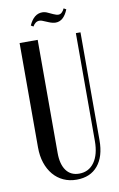

<svg xmlns="http://www.w3.org/2000/svg" viewBox="-93 -880 583 941"><g transform="rotate(-10 198.5 -410.0)"><path d="M141 -699V-136Q141 -80 163.5 -49Q186 -18 228 -18Q276 -18 303.5 -56.5Q331 -95 331 -163V-699H354V-162Q354 -81 316.5 -36Q279 9 211 9Q175 9 145.5 -4.5Q116 -18 95 -43Q74 -68 62.5 -102.5Q51 -137 51 -180V-699ZM132 -767 120 -774Q144 -828 186 -828Q200 -828 214 -821L238 -810Q253 -803 263 -803Q281 -803 293 -829L305 -822Q283 -767 243 -767Q228 -767 209 -775L192 -782Q176 -790 165 -790Q145 -790 132 -767Z"/></g></svg>

Font: Moniqa SemBd Heading
Style: Regular
Weight: 600
Designer: Rajesh Rajput
Foundry: Rajesh Rajput
Version: Version 1.000